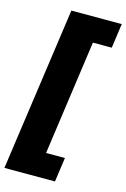

<svg xmlns="http://www.w3.org/2000/svg" viewBox="-185 -891 710 1082"><g transform="rotate(15 170.5 -350.0)"><path d="M365 -684H255L161 -15H271L251 127H-44L91 -827H385Z"/></g></svg>

Font: FiraGO Heavy
Style: Italic
Weight: 900
Italic angle: -8°
Designer: bBox Type GmbH
Foundry: bBox Type GmbH
Version: Version 1.001